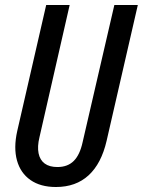

<svg xmlns="http://www.w3.org/2000/svg" viewBox="-20 -740 572 769"><path d="M204 9Q142 9 102 -19Q62 -47 48 -97.5Q34 -148 49 -215L165 -720H259L138 -190Q129 -153 134.5 -126Q140 -99 159 -85Q178 -71 210 -71Q251 -71 275.5 -95.5Q300 -120 311 -171L438 -720H532L407 -176Q386 -85 335 -38Q284 9 204 9Z"/></svg>

Font: Instrument Sans Condensed Medium
Style: Italic
Weight: 500
Width: 3
Italic angle: -13°
Designer: Rodrigo Fuenzalida
Foundry: fragTYPE
Version: Version 1.000;gftools[0.9.28]